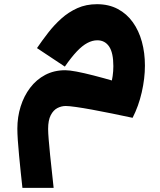

<svg xmlns="http://www.w3.org/2000/svg" viewBox="-20 -546 779 934"><path d="M89.1 368Q85.1 333.3 80.9 292.2Q76.7 251.1 72.8 210.5Q68.9 169.9 66.6 135.6Q64.4 101.4 64.4 79.9Q64.4 23.1 80.4 -27.9Q96.3 -78.9 126.5 -118.8Q156.7 -158.7 199.9 -181.6Q243.1 -204.4 297.3 -204.4Q317.1 -204.4 352.6 -197.7Q388.1 -191 435.9 -178.7Q483.7 -166.4 539.8 -150.1Q595.9 -133.7 656.3 -113.4L625 27.1Q575.9 16.6 525 6.2Q474.1 -4.1 428.6 -12.5Q383 -20.9 349.2 -25.6Q315.4 -30.4 299.9 -30.4Q278.9 -30.4 259.3 -20.4Q239.7 -10.3 226.9 14.2Q214.1 38.7 214.1 81.1Q214.1 99.7 216.9 133.4Q219.6 167 223.8 208.4Q228 249.9 232.7 291.4Q237.4 333 240.9 368ZM625 27.1 477.6 -37.9Q504 -79.6 517.7 -127.6Q531.4 -175.6 531.4 -224.3Q531.4 -289.1 510.9 -319.6Q490.3 -350 453.4 -350Q429.6 -350 404.9 -336.9Q380.3 -323.9 353.7 -295.8Q327.1 -267.7 295.4 -222L159.9 -312Q185.1 -349.1 214.3 -386.7Q243.4 -424.3 278.4 -455.7Q313.4 -487.1 356.3 -506.4Q399.1 -525.6 451.7 -525.6Q509.3 -525.6 553.1 -502.2Q596.9 -478.9 626.1 -437.9Q655.4 -397 670.2 -343Q685 -289 685 -227.1Q685 -164.7 669.6 -97.1Q654.1 -29.4 625 27.1Z"/></svg>

Font: Alexandria
Style: Regular
Weight: 400
Designer: Mohamed Gaber
Foundry: Kief Type Foundry
Version: Version 5.100